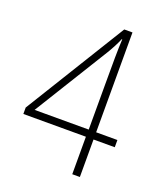

<svg xmlns="http://www.w3.org/2000/svg" viewBox="-134 -810 768 900"><g transform="rotate(20 250.0 -360.5)"><path d="M333 -187V0H371V-187H477V-223H371V-721H330L21 -219V-187ZM334 -223H64L293 -594C311 -624 324 -649 335 -675L337 -674C334 -617 334 -562 334 -447Z"/></g></svg>

Font: Noto Sans Devanagari UI SemiCondensed ExtraLight
Style: Regular
Weight: 200
Width: 4
Designer: Jelle Bosma - Monotype Design Team
Foundry: Monotype Imaging Inc.
Version: Version 2.004